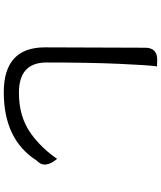

<svg xmlns="http://www.w3.org/2000/svg" viewBox="64 -884 871 1040"><g transform="rotate(90 500.0 -364.5)"><path d="M237 -172 239 -715Q239 -780 304 -780L340 -779Q333 -730 326 -568Q319 -407 319 -180Q319 -31 483 -31Q614 -31 704 -96Q784 -154 841 -238Q898 -170 850 -127Q737 51 480 51Q237 51 237 -172Z"/></g></svg>

Font: Swei Toothpaste CJK TC
Style: Regular
Weight: 400
Version: Version 1.0